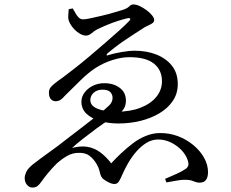

<svg xmlns="http://www.w3.org/2000/svg" viewBox="-20 -789 1040 863"><path d="M125 54Q112 54 101.5 42Q91 30 91 11Q91 0 97.5 -15Q104 -30 125 -48Q138 -58 161 -75.5Q184 -93 212.5 -113Q241 -133 267 -154Q311 -188 348.5 -216.5Q386 -245 421 -273Q458 -302 472 -316.5Q486 -331 486 -349Q486 -364 476 -375Q466 -386 440 -386Q417 -386 401.5 -372.5Q386 -359 386 -339Q386 -314 417.5 -300.5Q449 -287 506 -287Q566 -287 612 -305Q658 -323 683 -354Q708 -385 708 -424Q708 -474 672 -503Q636 -532 561 -532Q526 -532 485 -519Q444 -506 407 -482Q377 -462 343 -429Q309 -396 270 -357Q263 -348 253 -341Q243 -334 229 -334Q218 -334 209 -343Q200 -352 200 -373Q200 -385 205.5 -393.5Q211 -402 224.5 -413Q238 -424 264 -442Q285 -458 316.5 -482.5Q348 -507 383.5 -537Q419 -567 453 -596.5Q487 -626 515.5 -651.5Q544 -677 560 -694Q567 -701 565 -705Q563 -709 553 -707Q535 -703 510 -695Q485 -687 460 -676.5Q435 -666 415 -656Q404 -650 391.5 -639.5Q379 -629 366 -629Q352 -629 335 -640Q318 -651 305 -668Q292 -685 288 -700Q286 -710 287 -723Q288 -736 289 -748L307 -751Q313 -742 319 -730.5Q325 -719 333.5 -710.5Q342 -702 354 -702Q364 -702 387.5 -707Q411 -712 438.5 -718.5Q466 -725 491 -732.5Q516 -740 530 -744Q552 -751 560.5 -760Q569 -769 579 -769Q593 -769 608.5 -761.5Q624 -754 639 -743Q654 -732 663.5 -720Q673 -708 673 -699Q673 -691 666 -685.5Q659 -680 649.5 -676Q640 -672 631 -667Q608 -652 583 -636Q558 -620 535.5 -604.5Q513 -589 494.5 -574.5Q476 -560 464 -550Q458 -544 459.5 -541Q461 -538 469 -542Q493 -549 526 -555Q559 -561 586 -561Q639 -561 682.5 -544Q726 -527 752.5 -494Q779 -461 779 -411Q779 -368 756.5 -335Q734 -302 696 -279.5Q658 -257 610.5 -245.5Q563 -234 511 -234Q468 -234 430 -245Q392 -256 369 -277.5Q346 -299 346 -332Q346 -354 360 -373Q374 -392 397.5 -403.5Q421 -415 448 -415Q491 -415 518.5 -394Q546 -373 546 -337Q546 -316 537.5 -302Q529 -288 514 -277.5Q499 -267 481 -257Q445 -235 411.5 -210Q378 -185 350 -163Q322 -141 304 -124Q343 -134 373 -129Q403 -124 429 -105.5Q455 -87 480 -55Q500 -77 525 -100.5Q550 -124 577.5 -145Q605 -166 636.5 -178.5Q668 -191 700 -191Q743 -191 781 -176.5Q819 -162 849.5 -136.5Q880 -111 897.5 -79.5Q915 -48 915 -15Q915 7 906 19.5Q897 32 877 32Q866 32 858 28.5Q850 25 839.5 22Q829 19 809 19Q796 19 775.5 22.5Q755 26 728 31L722 15Q750 3 774.5 -8Q799 -19 813 -29Q823 -35 826 -44.5Q829 -54 823 -71Q815 -94 795.5 -114.5Q776 -135 748.5 -148.5Q721 -162 691 -162Q663 -162 638.5 -147Q614 -132 593.5 -108.5Q573 -85 557.5 -58.5Q542 -32 532 -9Q523 12 515.5 25Q508 38 495 38Q483 38 468 30.5Q453 23 442 14Q434 5 431.5 -4Q429 -13 426 -25Q423 -37 413 -54Q400 -75 382 -89Q364 -103 333 -102Q306 -102 281.5 -88Q257 -74 234 -53Q214 -33 196.5 -12Q179 9 165 29Q159 38 150 46Q141 54 125 54Z"/></svg>

Font: Noto Serif SC ExtraLight Medium
Style: Regular
Weight: 500
Version: Version 2.002-H1;hotconv 1.1.0;makeotfexe 2.6.0